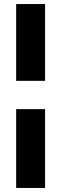

<svg xmlns="http://www.w3.org/2000/svg" viewBox="-20 -740 300 950"><path d="M60 190H203V-200H60ZM60 -340H203V-720H60Z"/></svg>

Font: Fixel Display ExtraBold
Style: Italic
Weight: 800
Italic angle: -10°
Designer: AlfaBravo + MacPaw
Foundry: Kyrylo Tkachov, Marchela Mozhyna, Serhii Makarenko, Maria Weinstein, Zakhar Kryvoshyya
Version: Version 1.210;Glyphs 3.2 (3217)